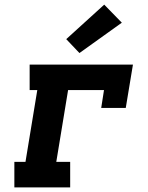

<svg xmlns="http://www.w3.org/2000/svg" viewBox="-20 -809 640 829"><path d="M42 0V-110H90L141 -420H108V-530H554L523 -343H417L429 -420H274L223 -110H283V0ZM323 -580 266 -640 430 -789 506 -711Z"/></svg>

Font: Iosevka Curly Slab XBdExObl
Style: Regular
Weight: 800
Width: 7
Italic angle: -9°
Monospace: yes
Designer: Belleve Invis
Foundry: Belleve Invis
Version: Version 11.1.0; ttfautohint (v1.8.3)